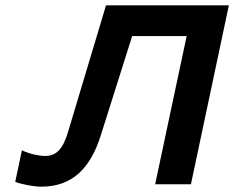

<svg xmlns="http://www.w3.org/2000/svg" viewBox="-20 -690 877 719"><path d="M377 -670 236 -200C216 -130 190 -106 149 -106C126 -106 93 -113 62 -127L37 -9C64 1 106 9 135 9C250 9 319 -59 358 -185L475 -555H679L561 0H695L837 -670Z"/></svg>

Font: LT Wave Text Bold Italic
Style: Regular
Weight: 700
Designer: Daniel Lyons
Version: Version 2.5 (Glyphs App)